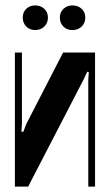

<svg xmlns="http://www.w3.org/2000/svg" viewBox="-20 -689 402 709"><path d="M331 -495V0H306V-394L308 -423L302 -424L289 -396L84 0H35V-495H61V-232L59 -203L66 -202L77 -231L213 -495ZM64 -624Q64 -644 77 -656.5Q90 -669 110 -669Q130 -669 143.5 -656.5Q157 -644 157 -624Q157 -604 143.5 -591Q130 -578 110 -578Q90 -578 77 -591Q64 -604 64 -624ZM201 -624Q201 -644 214.5 -656.5Q228 -669 247 -669Q268 -669 281.5 -656.5Q295 -644 295 -624Q295 -604 281.5 -591Q268 -578 247 -578Q227 -578 214 -591Q201 -604 201 -624Z"/></svg>

Font: Moniqa Black Heading
Style: Regular
Weight: 900
Designer: Rajesh Rajput
Foundry: Rajesh Rajput
Version: Version 1.000